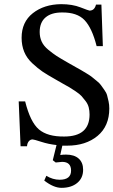

<svg xmlns="http://www.w3.org/2000/svg" viewBox="-20 -689 546 924"><path d="M475 -467H445Q423 -554 387 -592Q351 -630 278 -629Q227 -629 199 -605Q171 -581 171 -535Q171 -510 180.5 -489Q190 -468 212.5 -449.5Q235 -431 252 -420Q269 -409 304 -389Q313 -384 318 -381Q323 -378 344.5 -366Q366 -354 372 -350.5Q378 -347 397 -335.5Q416 -324 423 -318Q430 -312 445 -300Q460 -288 466 -279Q472 -270 482 -256.5Q492 -243 495.5 -230Q499 -217 502.5 -201Q506 -185 506 -167Q506 -82 449.5 -35Q393 12 303 12H280L270 57Q282 55 298 55Q337 55 358.5 74Q380 93 380 128Q380 168 351.5 191.5Q323 215 276 215Q238 215 193 180L203 157Q234 176 267 176Q322 176 322 132Q322 90 279 90Q248 93 248 93L234 82L252 9Q214 5 178.5 -6.5Q143 -18 137 -18Q126 -18 118.5 -9Q111 0 110 15H79L70 -201H101Q126 -101 167.5 -66Q209 -31 289 -32Q411 -32 411 -138Q411 -156 407 -172Q403 -188 392 -202.5Q381 -217 372.5 -226.5Q364 -236 344 -249.5Q324 -263 314.5 -268.5Q305 -274 279 -288.5Q253 -303 245 -308Q206 -330 184.5 -344.5Q163 -359 136 -384Q109 -409 96.5 -439.5Q84 -470 84 -507Q84 -583 138 -625.5Q192 -668 274 -669Q328 -669 367.5 -653.5Q407 -638 411 -638Q435 -638 442 -667H468Z"/></svg>

Font: myMathFont
Style: Regular
Weight: 400
Designer: Ross Mills, John Hudson & Paul Hanslow, Tiro Typeworks Ltd; with prior portions MicroPress Inc., and Coen Hoffman. Math 
Foundry: Tiro Typeworks Ltd
Version: Version 2.13 b171